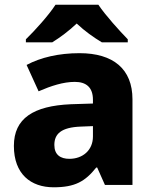

<svg xmlns="http://www.w3.org/2000/svg" viewBox="-20 -786 653 816"><path d="M398 -766H216C187 -721 128 -656 90 -619V-606H202C237 -628 271 -653 306 -686C341 -653 378 -627 413 -606H523V-619C488 -655 428 -721 398 -766ZM318 -560C230 -560 153 -542 93 -510L144 -398C197 -421 249 -438 298 -438C346 -438 375 -415 375 -362V-346L281 -343C122 -336 39 -283 39 -166C39 -46 111 10 208 10C299 10 342 -15 389 -74H393L426 0H543V-364C543 -493 461 -560 318 -560ZM324 -248 375 -250V-206C375 -147 331 -111 275 -111C237 -111 211 -128 211 -170C211 -217 240 -245 324 -248Z"/></svg>

Font: Noto Sans Ethiopic ExtraBold
Style: Regular
Weight: 800
Designer: Monotype Design Team
Foundry: Monotype Imaging Inc.
Version: Version 2.102